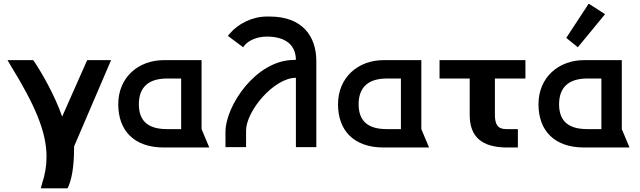

<svg xmlns="http://www.w3.org/2000/svg" viewBox="-20 -802 3479 1044"><path d="M36 -449C169 -233 233 -87 233 50C233 100 225 148 208 199L202 222H347L353 210C378 149 383 67 383 -6L584 -475H454L318 -168C276 -288 208 -404 167 -466L160 -475H21Z M965 -100H888C795 -100 735 -136 735 -235C735 -334 795 -375 888 -375H965ZM871 -475C733 -475 623 -382 623 -235C623 -94 707 0 871 0H1118L1076 -100V-475Z M1318 -2V-92C1318 -198 1469 -379 1589 -379V-2H1700V-470C1700 -606 1623 -712 1447 -712H1430C1351 -712 1274 -672 1230 -620L1219 -607L1302 -545L1313 -559C1335 -583 1378 -603 1431 -603C1536 -603 1588 -555 1589 -477L1578 -476C1373 -476 1206 -228 1206 -84V-2Z M2160 -100H2083C1990 -100 1930 -136 1930 -235C1930 -334 1990 -375 2083 -375H2160ZM2066 -475C1928 -475 1818 -382 1818 -235C1818 -94 1902 0 2066 0H2313L2271 -100V-475Z M2837 -375V-475H2370V-375H2534V-178C2534 -56 2601 -2 2733 0H2796V-100H2732C2684 -100 2671 -128 2671 -179V-375Z M3181 -782 3059 -596 3122 -545 3270 -725ZM3250 -100H3173C3080 -100 3020 -136 3020 -235C3020 -334 3080 -375 3173 -375H3250ZM3156 -475C3018 -475 2908 -382 2908 -235C2908 -94 2992 0 3156 0H3403L3361 -100V-475Z"/></svg>

Font: Mint Spirit No2
Style: Bold
Weight: 700
Designer: HARENDAL Hirwen
Foundry: Arkandis Digital Foundry.
Version: Version 1.004;FFEdit